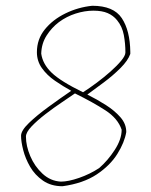

<svg xmlns="http://www.w3.org/2000/svg" viewBox="-20 -640 523 666"><path d="M197 6Q157 6 129 -13.5Q101 -33 84.5 -61.5Q68 -90 60.5 -119.5Q53 -149 53 -169Q53 -187 80.5 -213.5Q108 -240 148.5 -269.5Q189 -299 227 -325Q198 -341 170.5 -360Q143 -379 125.5 -403.5Q108 -428 108 -459Q108 -504 135.5 -538Q163 -572 207 -593.5Q251 -615 300 -620Q374 -620 402.5 -577Q431 -534 432 -460V-453Q424 -430 398 -404Q372 -378 340.5 -354.5Q309 -331 283 -312Q317 -295 347.5 -275.5Q378 -256 398 -233Q418 -210 418 -182Q412 -146 387 -106Q362 -66 315.5 -35Q269 -4 197 6ZM268 -320Q290 -334 315.5 -353Q341 -372 363.5 -392Q386 -412 400.5 -429.5Q415 -447 415 -458Q415 -489 409.5 -518.5Q404 -548 386 -570Q373 -586 353.5 -594.5Q334 -603 304 -603Q274 -603 242.5 -593Q211 -583 184 -563Q159 -544 141.5 -516.5Q124 -489 123 -454Q128 -418 159 -388Q190 -358 268 -320ZM191 -10Q217 -10 254.5 -23Q292 -36 324 -57Q354 -83 378 -120Q402 -157 402 -190Q389 -229 346 -257Q303 -285 240 -316Q223 -304 194.5 -285Q166 -266 137.5 -244Q109 -222 89.5 -201.5Q70 -181 70 -166Q70 -134 85 -98.5Q100 -63 127.5 -37.5Q155 -12 191 -10Z"/></svg>

Font: Labrada Thin
Style: Italic
Weight: 100
Italic angle: -7°
Designer: Mercedes Jáuregui
Foundry: Omnibus-Type Team
Version: Version 1.000; ttfautohint (v1.8.4.7-5d5b)